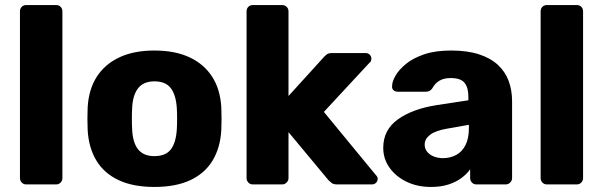

<svg xmlns="http://www.w3.org/2000/svg" viewBox="-20 -730 2387 760"><path d="M84 0Q73 0 66 -7.5Q59 -15 59 -25V-685Q59 -696 66 -703Q73 -710 84 -710H202Q213 -710 220 -703Q227 -696 227 -685V-25Q227 -15 220 -7.5Q213 0 202 0Z M591 10Q507 10 449.5 -17Q392 -44 361.5 -94.5Q331 -145 327 -215Q326 -235 326 -260.5Q326 -286 327 -305Q331 -376 363 -426Q395 -476 452.5 -503Q510 -530 591 -530Q673 -530 730.5 -503Q788 -476 820 -426Q852 -376 856 -305Q857 -286 857 -260.5Q857 -235 856 -215Q852 -145 821.5 -94.5Q791 -44 733.5 -17Q676 10 591 10ZM591 -112Q636 -112 656.5 -139Q677 -166 680 -220Q681 -235 681 -260Q681 -285 680 -300Q677 -353 656.5 -380.5Q636 -408 591 -408Q548 -408 526.5 -380.5Q505 -353 503 -300Q502 -285 502 -260Q502 -235 503 -220Q505 -166 526.5 -139Q548 -112 591 -112Z M981 0Q970 0 963 -7.5Q956 -15 956 -25V-685Q956 -696 963 -703Q970 -710 981 -710H1097Q1107 -710 1114.5 -703Q1122 -696 1122 -685V-350L1261 -503Q1267 -510 1274 -515Q1281 -520 1294 -520H1428Q1437 -520 1443.5 -513.5Q1450 -507 1450 -498Q1450 -494 1448.5 -489Q1447 -484 1442 -481L1262 -287L1467 -38Q1475 -30 1475 -23Q1475 -13 1468.5 -6.5Q1462 0 1452 0H1315Q1300 0 1293 -5.5Q1286 -11 1280 -17L1122 -207V-25Q1122 -15 1114.5 -7.5Q1107 0 1097 0Z M1686 10Q1632 10 1589.5 -10.5Q1547 -31 1522 -66Q1497 -101 1497 -145Q1497 -216 1555 -257.5Q1613 -299 1709 -314L1834 -333V-347Q1834 -383 1819 -402Q1804 -421 1764 -421Q1736 -421 1718.5 -410Q1701 -399 1691 -380Q1682 -367 1666 -367H1554Q1543 -367 1537 -373.5Q1531 -380 1532 -389Q1532 -407 1545.5 -430.5Q1559 -454 1587 -477Q1615 -500 1659 -515Q1703 -530 1766 -530Q1830 -530 1876 -515Q1922 -500 1951 -473Q1980 -446 1993.5 -409.5Q2007 -373 2007 -329V-25Q2007 -15 1999.5 -7.5Q1992 0 1982 0H1866Q1855 0 1848 -7.5Q1841 -15 1841 -25V-60Q1828 -41 1806 -25Q1784 -9 1754.5 0.5Q1725 10 1686 10ZM1733 -104Q1762 -104 1785.5 -116.5Q1809 -129 1822.5 -155.5Q1836 -182 1836 -222V-236L1751 -221Q1704 -213 1682.5 -196.5Q1661 -180 1661 -158Q1661 -141 1671 -129Q1681 -117 1697.5 -110.5Q1714 -104 1733 -104Z M2145 0Q2134 0 2127 -7.5Q2120 -15 2120 -25V-685Q2120 -696 2127 -703Q2134 -710 2145 -710H2263Q2274 -710 2281 -703Q2288 -696 2288 -685V-25Q2288 -15 2281 -7.5Q2274 0 2263 0Z"/></svg>

Font: Rubik Light
Style: Bold
Weight: 700
Version: Version 2.104